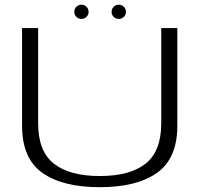

<svg xmlns="http://www.w3.org/2000/svg" viewBox="-20 -794 874 818"><path d="M405 3.5Q563 3.5 649.2 -57.8Q735.5 -119 735.5 -258.5V-674.5H667V-269Q667 -149.5 600.2 -96.8Q533.5 -44 405 -44Q276.5 -44 209.5 -96.8Q142.5 -149.5 142.5 -269V-674.5H74V-258.5Q74 -119 160.2 -57.8Q246.5 3.5 405 3.5ZM327.5 -713.5Q339.5 -713.5 348.5 -722.2Q357.5 -731 357.5 -743.5Q357.5 -756.5 348.5 -765.2Q339.5 -774 327.5 -774Q314 -774 305.2 -765.2Q296.5 -756.5 296.5 -743.5Q296.5 -731 305.2 -722.2Q314 -713.5 327.5 -713.5ZM485.5 -713.5Q499 -713.5 507.8 -722.2Q516.5 -731 516.5 -743.5Q516.5 -756.5 507.8 -765.2Q499 -774 485.5 -774Q473 -774 464.2 -765.2Q455.5 -756.5 455.5 -743.5Q455.5 -731 464.2 -722.2Q473 -713.5 485.5 -713.5Z"/></svg>

Font: Anybody Expanded Light
Style: Regular
Weight: 300
Width: 7
Version: Version 1.113;gftools[0.9.25]